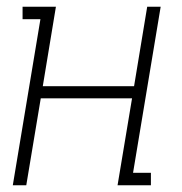

<svg xmlns="http://www.w3.org/2000/svg" viewBox="-20 -550 540 570"><path d="M18 0 100 -493H47V-530H146L107 -294H378L417 -530H457L375 -37H428V0H329L372 -258H101L58 0Z"/></svg>

Font: Iosevka Slab Extralight
Style: Italic
Weight: 200
Italic angle: -9°
Monospace: yes
Designer: Belleve Invis
Foundry: Belleve Invis
Version: Version 11.1.1; ttfautohint (v1.8.3)